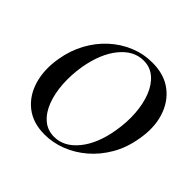

<svg xmlns="http://www.w3.org/2000/svg" viewBox="-161 -801 978 978"><g transform="rotate(45 327.5 -312.0)"><path d="M281 12Q197 12 142 -31.5Q87 -75 65.5 -149Q44 -223 60 -313Q72 -383 104 -442Q136 -501 183.5 -544.5Q231 -588 289 -612Q347 -636 411 -636Q497 -636 553 -593Q609 -550 631.5 -477Q654 -404 637 -313Q624 -237 589 -177Q554 -117 505 -75Q456 -33 398.5 -10.5Q341 12 281 12ZM324 -14Q395 -14 449.5 -80.5Q504 -147 523 -260Q535 -329 530.5 -392Q526 -455 506.5 -504.5Q487 -554 453 -583Q419 -612 372 -612Q301 -612 247 -546Q193 -480 173 -366Q162 -299 166 -236Q170 -173 189 -123Q208 -73 242 -43.5Q276 -14 324 -14Z"/></g></svg>

Font: Cormorant Infant Light
Style: Bold Italic
Weight: 700
Italic angle: -10°
Version: Version 4.001